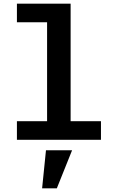

<svg xmlns="http://www.w3.org/2000/svg" viewBox="-20 -760 640 1044"><path d="M209 264C209 264 289 264 289 264C289 264 372 57 372 57C372 57 230 57 230 57C230 57 209 264 209 264ZM72 0C72 0 529 0 529 0C529 0 529 -101 529 -101C529 -101 364 -101 364 -101C364 -101 364 -740 364 -740C364 -740 72 -740 72 -740C72 -740 72 -639 72 -639C72 -639 236 -639 236 -639C236 -639 236 -101 236 -101C236 -101 72 -101 72 -101C72 -101 72 0 72 0Z"/></svg>

Font: IBM Plex Mono Mod
Style: SemiBold
Weight: 500
Designer: Mike Abbink, Paul van der Laan, Pieter van Rosmalen
Foundry: Bold Monday
Version: ""